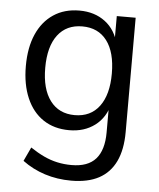

<svg xmlns="http://www.w3.org/2000/svg" viewBox="-50 -539 638 772"><g transform="rotate(5 268.5 -153.0)"><path d="M265.7 188.9Q209.2 188.9 159.3 172.9Q109.4 156.9 68.2 126.3L94.5 70.1Q122.8 89 149.6 101.7Q176.4 114.3 204.1 120.3Q231.8 126.3 261.9 126.3Q327.5 126.3 359.3 90.5Q391 54.6 391 -16.6V-135.8H400.3Q386.5 -77 343.6 -44.7Q300.7 -12.5 240 -12.5Q179.2 -12.5 135.3 -41.7Q91.4 -70.9 67.8 -125.7Q44.2 -180.4 44.2 -254.1Q44.2 -329.1 67.8 -382.8Q91.4 -436.6 135.4 -465.9Q179.4 -495.3 240 -495.3Q301.4 -495.3 344 -463Q386.5 -430.8 400.1 -372.4H391V-486.3H467.2V-25Q467.2 46.1 444.5 93.7Q421.8 141.2 377.3 165.1Q332.8 188.9 265.7 188.9ZM256.9 -74.8Q321.1 -74.8 356.2 -121.9Q391.3 -168.9 391.3 -254.1Q391.3 -340.1 356.2 -386.5Q321.1 -432.9 256.9 -432.9Q193 -432.9 157.8 -386.6Q122.5 -340.3 122.5 -254.1Q122.5 -168.7 157.8 -121.8Q193 -74.8 256.9 -74.8Z"/></g></svg>

Font: Nunito Sans 12pt ExtraLight SemiCondensed
Style: Regular
Weight: 200
Width: 4
Version: Version 3.101;gftools[0.9.27]